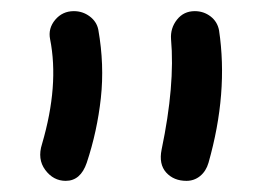

<svg xmlns="http://www.w3.org/2000/svg" viewBox="-20 -737 485 348"><path d="M317.9 -409.2Q294.9 -409.2 281.2 -424.3Q267.6 -439.5 272.9 -465.8Q297.4 -583 290 -666Q288.6 -686 300.8 -701.4Q313 -716.8 333 -716.8Q349.1 -716.8 361.6 -707.3Q374 -697.8 377 -682.1Q394 -568.8 357.9 -441.9Q353.5 -426.8 342.8 -418Q332 -409.2 317.9 -409.2ZM99.1 -409.2Q76.7 -409.2 62 -429Q47.4 -448.7 56.2 -476.1Q87.4 -582.5 70.8 -666Q66.9 -685.5 80.1 -701.2Q93.3 -716.8 113.8 -716.8Q129.9 -716.8 142.6 -707.3Q155.3 -697.8 158.2 -683.1Q169.4 -619.6 162.8 -559.3Q156.2 -499 137.2 -441.9Q126 -409.2 99.1 -409.2Z"/></svg>

Font: Shantell Sans Irregular
Style: Regular
Weight: 400
Designer: Stephen Nixon, Anya Danilova, Shantell Martin
Foundry: Arrow Type
Version: Version 1.006;[9816181b4]